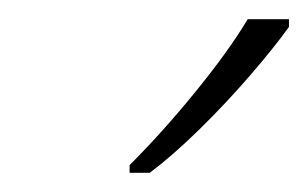

<svg xmlns="http://www.w3.org/2000/svg" viewBox="-20 -786 321 200"><path d="M115 -614Q150 -649 184.5 -691.5Q219 -734 238 -766H281V-758Q266 -737 241 -708Q216 -679 188 -651.5Q160 -624 136 -606H115Z"/></svg>

Font: Noto Sans Condensed ExtraLight
Style: Italic
Weight: 200
Width: 3
Italic angle: -12°
Designer: Monotype Design Team
Foundry: Monotype Imaging Inc.
Version: Version 2.013; ttfautohint (v1.8.4.7-5d5b)